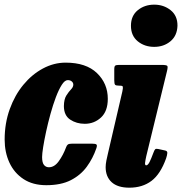

<svg xmlns="http://www.w3.org/2000/svg" viewBox="-20 -806 802 846"><path d="M455 -370.5Q455 -316 425 -288.2Q395 -260.5 353.5 -260.5Q317 -260.5 289.2 -279Q261.5 -297.5 261.5 -339Q262 -369 272.5 -385.5Q283 -402 293 -412.2Q303 -422.5 303 -433Q303 -441.5 296.2 -447.2Q289.5 -453 278.5 -453Q265.5 -453 252.2 -432.2Q239 -411.5 226.2 -377.8Q213.5 -344 202.5 -304.2Q191.5 -264.5 183.2 -226.2Q175 -188 170.2 -158Q165.5 -128 165.5 -114Q165.5 -89.5 173.8 -79.2Q182 -69 195.5 -69Q220 -69 239.2 -96Q258.5 -123 271 -156.5Q274 -165.5 279 -169.2Q284 -173 298 -173H385.5Q401 -173 405 -169.2Q409 -165.5 404.5 -152.5Q389.5 -108.5 362.5 -71.5Q335.5 -34.5 292.2 -12.2Q249 10 184 10Q124.5 10 83.5 -17Q42.5 -44 21.5 -89.5Q0.5 -135 0.5 -191Q0.5 -263 22.8 -324.8Q45 -386.5 83 -432.5Q121 -478.5 169.2 -504.2Q217.5 -530 269 -530Q359.5 -530 407.2 -484Q455 -438 455 -370.5Z M557 -692.5Q557 -736.5 587 -761Q617 -785.5 659.5 -785.5Q701.5 -785.5 732 -761Q762.5 -736.5 762 -692.5Q760.5 -648.5 731 -624Q701.5 -599.5 659.5 -599.5Q617 -599.5 587 -624Q557 -648.5 557 -692.5ZM715.5 -491.5 624.5 -118Q623.5 -113 621.2 -101.8Q619 -90.5 619 -87Q619 -77.5 624 -77.5Q631.5 -77.5 638.8 -91.8Q646 -106 656 -133Q660.5 -145.5 664 -148.5Q667.5 -151.5 677 -149.5L707 -143Q718 -141 717.2 -131.5Q716.5 -122 712 -108.5Q687 -38.5 647.2 -8.8Q607.5 21 550 21Q498.5 21 472 -3.2Q445.5 -27.5 445.5 -69.5Q445.5 -82 448.8 -99Q452 -116 455 -127L519 -402.5Q522.5 -419 521.2 -423.8Q520 -428.5 508.5 -428.5H506Q491 -428.5 487.2 -432.5Q483.5 -436.5 483.5 -452V-500.5Q483.5 -514 488 -517Q492.5 -520 505.5 -520H691Q714 -520 717.2 -515.5Q720.5 -511 715.5 -491.5Z"/></svg>

Font: Besley* Condensed Heavy
Style: Italic
Weight: 800
Width: 3
Italic angle: -13°
Designer: Owen Earl
Foundry: indestructible type*
Version: Version 3.000; ttfautohint (v1.8.3)